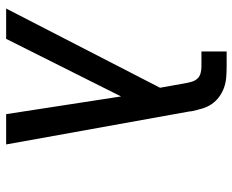

<svg xmlns="http://www.w3.org/2000/svg" viewBox="-88 -688 775 640"><g transform="rotate(90 300.0 -367.5)"><path d="M8 0 272 -513 257 -597Q255 -608 252 -618.5Q249 -629 242 -637Q235 -645 224 -648Q213 -651 201 -651H151V-723V-735H201Q220 -735 238 -733.5Q256 -732 272.5 -726Q289 -720 303 -709.5Q317 -699 326.5 -685Q336 -671 341 -654.5Q346 -638 350 -620Q350 -618 350.5 -616Q351 -614 351 -611L461 0H360L301 -383L109 0Z"/></g></svg>

Font: Iosevka Etoile Medium Oblique
Style: Regular
Weight: 500
Italic angle: -9°
Designer: Belleve Invis
Foundry: Belleve Invis
Version: Version 15.5.2; ttfautohint (v1.8.4)